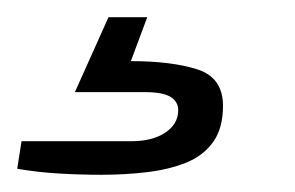

<svg xmlns="http://www.w3.org/2000/svg" viewBox="-95 -31 343 223"><path d="M23 172Q-2 172 -27 170.5Q-52 169 -75 165L-70 133H58Q82 133 97 123Q112 113 112 97Q112 87 103 81.5Q94 76 73 76H-8L31 -11H76L57 40Q104 40 134 49.5Q164 59 164 92Q164 118 152.5 134Q141 150 121 158Q101 166 75.5 169Q50 172 23 172Z"/></svg>

Font: Archivo Expanded Thin
Style: Italic
Weight: 250
Width: 7
Italic angle: -10°
Designer: Hector Gatti
Foundry: Omnibus-Type
Version: Version 2.001